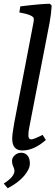

<svg xmlns="http://www.w3.org/2000/svg" viewBox="-24 -792 295 1022"><path d="M203 -74 220 -47Q157 9 95 9Q41 9 41 -54Q41 -78 52 -139L154 -671Q156 -681 156 -692Q156 -712 79 -726L84 -758Q197 -772 242 -772L251 -762Q249 -721 240 -671L133 -120Q127 -93 127 -71.5Q127 -50 143 -50Q155 -50 203 -74ZM17 210 -4 185Q53 149 53 117Q53 108 46.5 94Q40 80 40 64Q40 48 54.5 34.5Q69 21 89 21Q109 21 122 35.5Q135 50 135 79Q135 108 104 144.5Q73 181 17 210Z"/></svg>

Font: Poly
Style: Italic
Weight: 400
Italic angle: -10°
Designer: Nicolas Silva
Foundry: Jose Nicolas Silva Schwarzenberg
Version: Version 1.003